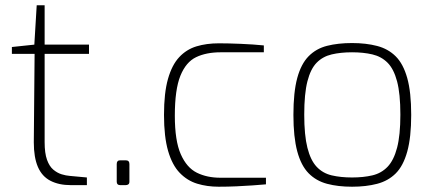

<svg xmlns="http://www.w3.org/2000/svg" viewBox="-20 -701 1643 727"><path d="M248 0Q203 0 171 -16.5Q139 -33 123.5 -69Q108 -105 108 -162L111 -497H25V-523L110 -532L119 -681H149V-532H317V-497H149V-163Q149 -121 158 -96Q167 -71 182 -58.5Q197 -46 213.5 -41Q230 -36 244 -35L309 -29V0Z M435 0Q422 0 422 -13V-80Q422 -94 435 -94H456Q470 -94 470 -80V-13Q470 -6 466 -3Q462 0 456 0Z M808 6Q764 6 726.5 -5.5Q689 -17 660.5 -46.5Q632 -76 616.5 -129.5Q601 -183 601 -266Q601 -349 616 -402Q631 -455 658.5 -484.5Q686 -514 724 -525.5Q762 -537 809 -537Q844 -537 892 -535Q940 -533 979 -529V-503H815Q761 -503 722.5 -484.5Q684 -466 663 -414Q642 -362 642 -263Q642 -168 664.5 -117Q687 -66 725.5 -47Q764 -28 815 -28H987V-3Q965 -1 936.5 1Q908 3 875.5 4.5Q843 6 808 6Z M1313 6Q1260 6 1218.5 -5Q1177 -16 1148.5 -45Q1120 -74 1105.5 -128Q1091 -182 1091 -266Q1091 -352 1105.5 -405.5Q1120 -459 1148.5 -488Q1177 -517 1218.5 -527.5Q1260 -538 1313 -538Q1366 -538 1408 -527Q1450 -516 1478.5 -487.5Q1507 -459 1522 -405.5Q1537 -352 1537 -266Q1537 -181 1522 -127Q1507 -73 1478.5 -44.5Q1450 -16 1408 -5Q1366 6 1313 6ZM1313 -29Q1356 -29 1390 -37Q1424 -45 1447.5 -69.5Q1471 -94 1483.5 -141.5Q1496 -189 1496 -267Q1496 -346 1483.5 -393Q1471 -440 1447.5 -463.5Q1424 -487 1390 -495Q1356 -503 1313 -503Q1270 -503 1236 -495Q1202 -487 1179 -463.5Q1156 -440 1144 -393Q1132 -346 1132 -267Q1132 -189 1144 -141.5Q1156 -94 1179 -69.5Q1202 -45 1236 -37Q1270 -29 1313 -29Z"/></svg>

Font: Exo Thin ExtraLight
Style: Regular
Weight: 250
Version: Version 2.000